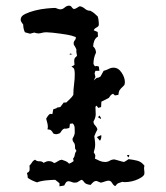

<svg xmlns="http://www.w3.org/2000/svg" viewBox="-20 -656 586 678"><path d="M174 -628Q177 -628 182.5 -625.5Q188 -623 193 -623Q201 -623 208.5 -629.5Q216 -636 224 -636Q230 -636 233 -631Q236 -626 241 -624Q247 -625 252 -628.5Q257 -632 262 -634Q272 -632 280 -625Q288 -618 299 -618Q307 -614 313 -609Q319 -604 325 -598Q329 -586 329 -569Q329 -563 321 -559Q313 -555 311 -549L325 -543L326 -527Q317 -522 313 -512Q309 -502 309 -492Q314 -488 316.5 -482Q319 -476 319 -470Q310 -452 310 -430L315 -422L322 -423L329 -421L331 -406H317L314 -397L317 -384L311 -372Q321 -382 324.5 -381.5Q328 -381 335 -386L346 -406Q355 -408 363.5 -412.5Q372 -417 381 -417Q398 -417 409.5 -399.5Q421 -382 421 -366Q421 -358 418 -354.5Q415 -351 411 -347.5Q407 -344 403 -338.5Q399 -333 398 -321L386 -319L379 -325Q374 -323 370.5 -319Q367 -315 364 -310L338 -297L337 -278L327 -275L321 -283L317 -279Q317 -272 317.5 -266Q318 -260 318 -253Q318 -240 310 -227Q310 -219 316 -213Q322 -207 324 -199Q321 -193 318 -187Q315 -181 313 -175Q314 -167 315 -160Q316 -153 316 -145Q316 -133 311 -118Q316 -111 316.5 -107.5Q317 -104 315 -96Q323 -92 332 -88Q341 -84 351 -84Q360 -84 367.5 -88.5Q375 -93 384 -93Q385 -93 390 -91.5Q395 -90 400.5 -88.5Q406 -87 411 -85.5Q416 -84 418 -84Q422 -86 426 -88.5Q430 -91 434 -94Q451 -92 465 -88.5Q479 -85 490 -71Q488 -63 489 -57.5Q490 -52 490 -44Q490 -37 480.5 -30.5Q471 -24 458.5 -19.5Q446 -15 432.5 -13.5Q419 -12 412 -14Q406 -12 399 -9.5Q392 -7 389 0H384Q379 -4 375 -11Q371 -18 363 -18Q358 -18 350 -15Q342 -12 336 -11L321 -17Q314 -17 309 -12.5Q304 -8 300 -3Q282 -5 277 -13Q272 -21 267 -21L252 -12L244 -11Q238 -11 232.5 -13.5Q227 -16 222 -16Q216 -16 212.5 -11Q209 -6 207 -1L190 2V-9L175 -21Q170 -21 161 -20.5Q152 -20 142.5 -19Q133 -18 124 -16Q115 -14 111 -12Q92 -18 78 -28Q78 -37 75 -45Q84 -49 84.5 -56Q85 -63 84 -71Q89 -76 93 -82.5Q97 -89 104 -92Q110 -86 119 -86.5Q128 -87 134 -81Q138 -83 142.5 -85Q147 -87 152 -87Q164 -87 171 -80Q178 -82 184 -86.5Q190 -91 198 -92Q205 -90 212 -87Q219 -84 224 -78Q232 -81 240 -87L238 -96Q243 -101 244 -109Q245 -117 250 -123L245 -132V-137Q245 -148 240.5 -153Q236 -158 236 -166Q239 -171 241.5 -177Q244 -183 244 -189Q244 -197 243.5 -205.5Q243 -214 237 -220L227 -219L225 -205L224 -204Q219 -203 215.5 -202Q212 -201 207 -202Q202 -200 198.5 -195.5Q195 -191 192 -186Q190 -185 185.5 -183.5Q181 -182 179 -182Q172 -182 168 -185Q164 -193 160 -196Q156 -199 148 -199Q148 -199 148 -201L149 -207Q149 -215 147 -222Q145 -229 143 -237Q146 -242 149 -246.5Q152 -251 157 -254L165 -253L168 -270L180 -274L181 -276L193 -278L205 -294H214Q221 -301 227.5 -307Q234 -313 239 -321Q239 -340 241.5 -358Q244 -376 244 -395Q244 -403 242.5 -410Q241 -417 233 -420V-421L243 -427L242 -441Q242 -445 244 -451L252 -459Q251 -464 250 -470Q249 -476 250 -481Q248 -485 246 -489.5Q244 -494 241 -497L240 -504Q240 -509 244 -513.5Q248 -518 248 -523Q248 -525 245.5 -526Q243 -527 242 -527Q235 -530 222 -532.5Q209 -535 194.5 -537Q180 -539 166 -540.5Q152 -542 145 -542Q137 -542 132.5 -541Q128 -540 124 -539Q120 -538 115 -538Q110 -538 101 -541L86 -537L68 -542Q62 -554 62 -569Q59 -573 56 -577.5Q53 -582 53 -587Q53 -599 68.5 -606.5Q84 -614 104 -619Q124 -624 144.5 -626Q165 -628 174 -628ZM333 -159 322 -172 335 -178H338Q338 -165 333 -159ZM336 -236 326 -242 331 -248 337 -239ZM428 -108 437 -109Q436 -107 435.5 -104.5Q435 -102 433 -100ZM226 -463 227 -467 236 -465 228 -463Z"/></svg>

Font: ErikasBuero
Style: Regular
Weight: 400
Designer: Peter Wiegel
Foundry: Peter Wiegel
Version: Version 1.006